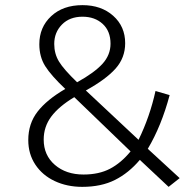

<svg xmlns="http://www.w3.org/2000/svg" viewBox="-20 -716 762 747"><path d="M467 -548Q467 -491 429.5 -449Q392 -407 314 -364L519 -172Q563 -262 585 -362L640 -346Q608 -226 555 -137L679 -23L636 11L524 -94Q481 -43 427.5 -16Q374 11 300 11Q241 11 193 -11.5Q145 -34 117.5 -75.5Q90 -117 90 -171Q90 -235 126 -281.5Q162 -328 234 -370Q179 -422 156 -458.5Q133 -495 133 -544Q133 -610 179 -653Q225 -696 301 -696Q374 -696 420.5 -654.5Q467 -613 467 -548ZM191 -545Q191 -507 209.5 -476.5Q228 -446 280 -396Q347 -433 378.5 -467.5Q410 -502 410 -546Q410 -595 379.5 -623Q349 -651 301 -651Q251 -651 221 -620.5Q191 -590 191 -545ZM150 -173Q150 -112 193.5 -74.5Q237 -37 305 -37Q365 -37 408 -59.5Q451 -82 488 -127L269 -338Q209 -302 179.5 -262.5Q150 -223 150 -173Z"/></svg>

Font: Statis Sans Light
Style: Regular
Weight: 300
Designer: bBox Type GmbH
Foundry: bBox Type GmbH
Version: Version 1.000